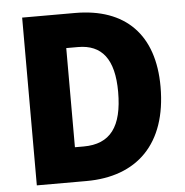

<svg xmlns="http://www.w3.org/2000/svg" viewBox="-51 -764 783 814"><g transform="rotate(-5 340.0 -357.0)"><path d="M632 -371C632 -593 512 -714 298 -714H73V0H284C499 0 632 -127 632 -371ZM451 -365C451 -217 399 -147 285 -147H248V-569H298C399 -569 451 -505 451 -365Z"/></g></svg>

Font: Noto Sans Bengali SemiCondensed ExtraBold
Style: Regular
Weight: 800
Width: 4
Designer: Joana Ranito - Universal Thirst; Jelle Bosma - Monotype Design Team
Foundry: Universal Thirst ehf.
Version: Version 3.000